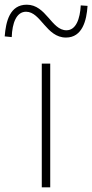

<svg xmlns="http://www.w3.org/2000/svg" viewBox="-73 -798 393 818"><path d="M105 0H141V-527H105ZM208 -638C278 -638 296 -711 300 -773L271 -775C268 -718 251 -669 210 -669C146 -669 124 -778 41 -778C-31 -778 -48 -707 -53 -643L-23 -640C-21 -700 -3 -748 38 -748C101 -748 124 -638 208 -638Z"/></svg>

Font: Source Han Sans JP ExtraLight
Style: Regular
Weight: 250
Designer: Ryoko NISHIZUKA 西塚涼子 (kana, bopomofo & ideographs); Paul D. Hunt (Latin, Greek & Cyrillic); Sandoll Communications 산돌커뮤니
Foundry: Adobe
Version: Version 2.001;hotconv 1.0.107;makeotfexe 2.5.65593